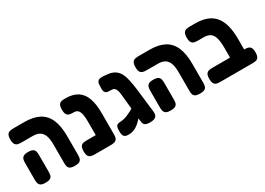

<svg xmlns="http://www.w3.org/2000/svg" viewBox="-11 -1191 2489 1804"><g transform="rotate(-30 1233.5 -289.0)"><path d="M439 9Q403 9 387 -1Q371 -11 367 -27.5Q363 -44 363 -61V-266Q363 -327 349 -363Q335 -399 307 -415.5Q279 -432 235 -432H112Q92 -432 74.5 -436Q57 -440 46 -456Q35 -472 35 -508Q35 -545 46 -561Q57 -577 74.5 -581Q92 -585 111 -585H232Q328 -585 390.5 -552Q453 -519 483.5 -449Q514 -379 514 -268V-68Q514 -48 510.5 -30.5Q507 -13 491.5 -2Q476 9 439 9ZM120 9Q84 9 68.5 -2Q53 -13 49 -30.5Q45 -48 45 -67V-249Q45 -268 49 -285Q53 -302 68.5 -313Q84 -324 121 -324Q158 -324 173.5 -312.5Q189 -301 192.5 -284Q196 -267 196 -248V-66Q196 -47 192.5 -30Q189 -13 173 -2Q157 9 120 9Z M827 9Q792 9 775.5 -1Q759 -11 755 -27.5Q751 -44 751 -61V-293Q751 -339 744.5 -370Q738 -401 723 -416.5Q708 -432 680 -432H668Q650 -432 633.5 -436Q617 -440 606 -456Q595 -472 595 -508Q595 -545 605.5 -561Q616 -577 633 -581Q650 -585 667 -585H678Q757 -585 807 -552.5Q857 -520 880 -456Q903 -392 903 -296V-68Q903 -48 899.5 -30.5Q896 -13 880 -2Q864 9 827 9ZM653 9Q634 9 616 5Q598 1 587 -15Q576 -31 576 -67Q576 -104 587 -120Q598 -136 615.5 -139.5Q633 -143 652 -143H836L835 9Z M1255 9Q1219 9 1203.5 -1Q1188 -11 1184.5 -27Q1181 -43 1179 -61L1157 -282Q1153 -313 1151 -341Q1149 -369 1143.5 -390.5Q1138 -412 1126.5 -424.5Q1115 -437 1093 -437Q1075 -438 1060.5 -438.5Q1046 -439 1036 -444Q1025 -451 1019.5 -464.5Q1014 -478 1015 -499L1017 -538Q1019 -565 1033 -576.5Q1047 -588 1078 -587Q1085 -587 1097 -586.5Q1109 -586 1119 -584Q1173 -581 1206 -560.5Q1239 -540 1257 -505Q1275 -470 1284.5 -423.5Q1294 -377 1301 -322L1331 -68Q1336 -28 1318.5 -9.5Q1301 9 1255 9ZM1047 6Q1022 9 1003 6.5Q984 4 973 -9.5Q962 -23 961 -54Q959 -101 970 -118.5Q981 -136 1015 -136Q1035 -137 1055 -142Q1075 -147 1096 -155.5Q1117 -164 1139 -176Q1161 -188 1185 -203.5Q1209 -219 1236 -236L1237 -149Q1217 -125 1199 -104Q1181 -83 1164 -64.5Q1147 -46 1129 -31.5Q1111 -17 1091 -7.5Q1071 2 1047 6Z M1797 9Q1761 9 1745 -1Q1729 -11 1725 -27.5Q1721 -44 1721 -61V-266Q1721 -327 1707 -363Q1693 -399 1665 -415.5Q1637 -432 1593 -432H1470Q1450 -432 1432.5 -436Q1415 -440 1404 -456Q1393 -472 1393 -508Q1393 -545 1404 -561Q1415 -577 1432.5 -581Q1450 -585 1469 -585H1590Q1686 -585 1748.5 -552Q1811 -519 1841.5 -449Q1872 -379 1872 -268V-68Q1872 -48 1868.5 -30.5Q1865 -13 1849.5 -2Q1834 9 1797 9ZM1478 9Q1442 9 1426.5 -2Q1411 -13 1407 -30.5Q1403 -48 1403 -67V-249Q1403 -268 1407 -285Q1411 -302 1426.5 -313Q1442 -324 1479 -324Q1516 -324 1531.5 -312.5Q1547 -301 1550.5 -284Q1554 -267 1554 -248V-66Q1554 -47 1550.5 -30Q1547 -13 1531 -2Q1515 9 1478 9Z M2285 9Q2249 9 2233 -1Q2217 -11 2212.5 -27Q2208 -43 2208 -61V-255Q2208 -300 2202 -333.5Q2196 -367 2182.5 -389Q2169 -411 2146 -421.5Q2123 -432 2088 -432H2026Q2006 -432 1988.5 -436Q1971 -440 1960 -456Q1949 -472 1949 -508Q1949 -545 1960 -561Q1971 -577 1988.5 -581Q2006 -585 2025 -585H2085Q2159 -585 2211 -564.5Q2263 -544 2296 -503.5Q2329 -463 2345 -401.5Q2361 -340 2361 -257V-68Q2361 -48 2357 -30.5Q2353 -13 2337 -2Q2321 9 2285 9ZM2016 9Q1996 9 1978.5 5.5Q1961 2 1950 -14.5Q1939 -31 1939 -67Q1939 -104 1950 -119.5Q1961 -135 1978.5 -139Q1996 -143 2015 -143H2364Q2383 -143 2400.5 -139Q2418 -135 2429 -119.5Q2440 -104 2440 -67Q2440 -31 2429 -14.5Q2418 2 2400.5 5.5Q2383 9 2363 9Z"/></g></svg>

Font: Fredoka SemiCondensed SemiBold
Style: Regular
Weight: 600
Width: 4
Designer: Ben Nathan
Foundry: Milena B. Brandão, Ben Nathan
Version: Version 2.001